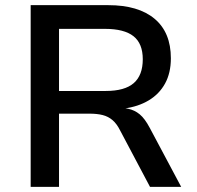

<svg xmlns="http://www.w3.org/2000/svg" viewBox="-20 -725 764 745"><path d="M99 0V-705H400Q517 -705 580 -652Q643 -599 643 -499Q643 -442 620.5 -401Q598 -360 557 -335.5Q516 -311 462 -304L465 -305L477 -303Q502 -298 522 -281.5Q542 -265 561 -229L683 0H562L446 -219Q433 -245 416.5 -259Q400 -273 378.5 -278.5Q357 -284 327 -284H209V0ZM209 -372H390Q464 -372 499 -402.5Q534 -433 534 -495Q534 -556 498 -584.5Q462 -613 387 -613H209Z"/></svg>

Font: Nunito Sans 8pt SemiBold
Style: Regular
Weight: 600
Version: Version 3.101;gftools[0.9.27]